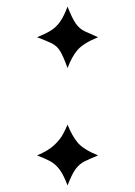

<svg xmlns="http://www.w3.org/2000/svg" viewBox="-20 -564 413 587"><path d="M279.8 -88.9Q254.9 -78.6 239.3 -71Q223.6 -63.5 211.9 -48.1Q200.2 -32.7 186.5 2.9Q173.8 -30.8 161.1 -47.1Q148.4 -63.5 131.8 -72Q115.2 -80.6 93.3 -88.9Q127.4 -103 145.8 -120.4Q164.1 -137.7 173.1 -154.8Q182.1 -171.9 186.5 -183.1Q200.2 -148.4 217.8 -127.7Q235.4 -106.9 279.8 -88.9ZM279.8 -450.2Q234.4 -431.6 216.8 -410.9Q199.2 -390.1 186.5 -356Q172.9 -393.6 163.3 -408.7Q153.8 -423.8 138.4 -431.4Q123 -439 93.3 -450.2Q117.7 -460 134 -469.7Q150.4 -479.5 162.6 -496.1Q174.8 -512.7 186.5 -543.9Q200.2 -508.8 211.4 -492.4Q222.7 -476.1 238.8 -468.5Q254.9 -460.9 279.8 -450.2Z"/></svg>

Font: Kurinto Seri
Style: Regular
Weight: 400
Designer: Kurinto was developed by Clint Goss from a range of fonts that are compatible with the SIL Open Font License Version 1.1
Foundry: Clinton F. Goss
Version: Version 2.196; July 25, 2020